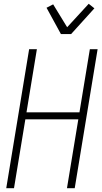

<svg xmlns="http://www.w3.org/2000/svg" viewBox="-20 -995 540 1015"><path d="M13 0 134 -735H175L120 -401H400L455 -735H496L375 0H334L394 -364H114L54 0ZM302 -815 226 -954 261 -972 335 -851 449 -975 479 -951 356 -815Z"/></svg>

Font: Iosevka Curly Extralight
Style: Italic
Weight: 200
Italic angle: -9°
Monospace: yes
Designer: Belleve Invis
Foundry: Belleve Invis
Version: Version 22.1.2; ttfautohint (v1.8.4)